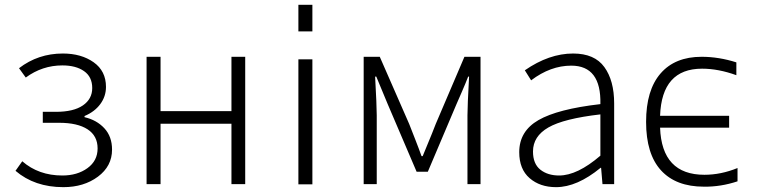

<svg xmlns="http://www.w3.org/2000/svg" viewBox="-20 -771 3175 804"><path d="M245.1 12.7Q125 12.7 44.9 -55.7L73.2 -95.7Q141.6 -36.1 241.2 -36.1Q303.7 -36.1 346.2 -66.9Q388.7 -97.7 388.7 -149.4Q388.7 -202.1 346.7 -229.5Q304.7 -256.8 227.5 -256.8H159.2V-302.7H213.9Q288.1 -302.7 327.1 -329.6Q366.2 -356.4 366.2 -402.3Q366.2 -449.2 332 -473.1Q297.9 -497.1 241.2 -497.1Q157.2 -497.1 87.9 -446.3L59.6 -485.4Q139.6 -546.9 243.2 -546.9Q320.3 -546.9 372.1 -510.3Q423.8 -473.6 423.8 -407.2Q423.8 -367.2 399.9 -335Q376 -302.7 334 -285.2V-280.3Q384.8 -268.6 417 -233.9Q449.2 -199.2 449.2 -144.5Q449.2 -75.2 390.1 -31.2Q331.1 12.7 245.1 12.7Z M593.8 0V-533.2H652.3V-305.7H949.2V-533.2H1006.8V0H949.2V-252.9H652.3V0Z M1229.5 -639.6V-751H1288.1V-639.6ZM1229.5 1V-522.5H1288.1V1Z M1502.9 0V-533.2H1570.3L1693.4 -252Q1700.2 -234.4 1718.3 -188.5Q1736.3 -142.6 1745.1 -117.2H1750Q1799.8 -237.3 1804.7 -252L1924.8 -533.2H1992.2V0H1937.5V-288.1Q1937.5 -327.1 1944.3 -450.2H1940.4Q1931.6 -426.8 1913.1 -384.3Q1894.5 -341.8 1891.6 -335L1771.5 -51.8H1724.6L1603.5 -335Q1561.5 -435.5 1555.7 -450.2H1550.8Q1557.6 -327.1 1557.6 -288.1V0Z M2308.6 12.7Q2241.2 12.7 2197.8 -24.9Q2154.3 -62.5 2154.3 -133.8Q2154.3 -221.7 2234.9 -268.1Q2315.4 -314.5 2494.1 -335Q2498 -496.1 2372.1 -496.1Q2285.2 -496.1 2204.1 -434.6L2177.7 -476.6Q2279.3 -546.9 2379.9 -546.9Q2469.7 -546.9 2510.7 -490.2Q2551.8 -433.6 2551.8 -337.9V0H2502.9L2497.1 -68.4H2495.1Q2396.5 12.7 2308.6 12.7ZM2321.3 -36.1Q2397.5 -36.1 2494.1 -119.1V-292Q2340.8 -274.4 2276.4 -237.3Q2211.9 -200.2 2211.9 -136.7Q2211.9 -85 2242.7 -60.5Q2273.4 -36.1 2321.3 -36.1Z M2744.1 -286.1H3033.2V-236.3H2744.1Q2751 -39.1 2929.7 -39.1Q2999 -39.1 3068.4 -67.4V-11.7Q2998 11.7 2927.7 10.7Q2810.5 10.7 2748 -57.6Q2685.5 -126 2685.5 -260.7Q2685.5 -393.6 2746.1 -463.4Q2806.6 -533.2 2918 -533.2Q2990.2 -533.2 3063.5 -509.8V-456.1Q2988.3 -483.4 2919.9 -483.4Q2751 -483.4 2744.1 -286.1Z"/></svg>

Font: Gen Shin Gothic Light
Style: Regular
Weight: 200
Designer: [Source Han Sans]
Ryoko NISHIZUKA  (kana & ideographs); Paul D. Hunt (Latin, Greek & Cyrillic); Wenlong ZHANG  (bopomofo
Version: Version 1.002.20150607